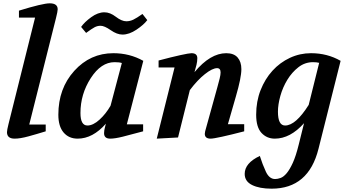

<svg xmlns="http://www.w3.org/2000/svg" viewBox="-20 -827 2100 1155"><path d="M22 -32Q22 -44 31 -80L191 -721H94V-763Q237 -807 279 -807Q327 -807 327 -771Q327 -759 317 -719L156 -78H255V-37Q200 -20 150.5 -6.5Q101 7 68 7Q22 7 22 -32Z M331 -137Q331 -295 427 -401Q523 -507 662 -507Q760 -507 842 -461L743 -79H841V-37Q764 -16 717.5 -4.5Q671 7 643 7Q606 7 606 -26Q606 -42 612 -64L617 -83Q538 7 447 7Q394 7 362.5 -30Q331 -67 331 -137ZM464 -147Q464 -72 506 -72Q540 -72 578.5 -107Q617 -142 645 -191L713 -448Q698 -453 669 -453Q588 -453 526 -357Q464 -261 464 -147ZM468 -665Q488 -694 528.5 -723.5Q569 -753 608 -753Q642 -753 677 -726Q712 -699 740 -699Q762 -699 782.5 -709Q803 -719 837 -743L866 -706Q845 -678 801 -648.5Q757 -619 717 -619Q684 -619 646 -645.5Q608 -672 585 -672Q566 -672 549 -663Q532 -654 498 -629Z M923 7 1030 -421H934V-463Q1013 -484 1065.5 -495.5Q1118 -507 1132 -507Q1167 -507 1167 -477Q1167 -458 1162 -437L1150 -393Q1245 -507 1341 -507Q1387 -507 1409.5 -481Q1432 -455 1432 -411Q1432 -360 1399 -247L1351 -80H1449V-37Q1368 -16 1315.5 -4.5Q1263 7 1247 7Q1212 7 1212 -22Q1212 -33 1221 -62L1288 -304Q1296 -332 1301.5 -355Q1307 -378 1307 -391Q1307 -417 1286 -417Q1258 -417 1213 -381.5Q1168 -346 1122 -285L1051 0Z M1452 219Q1452 154 1543 111Q1559 162 1579.5 206Q1600 250 1635 250Q1650 250 1668 243.5Q1686 237 1704.5 215Q1723 193 1741.5 152.5Q1760 112 1777 43L1809 -86Q1726 7 1633 7Q1585 7 1553 -27.5Q1521 -62 1521 -137Q1521 -217 1547.5 -284.5Q1574 -352 1619 -401.5Q1664 -451 1724 -479Q1784 -507 1851 -507Q1949 -507 2029 -461L1896 68Q1836 308 1614 308Q1541 308 1496.5 286Q1452 264 1452 219ZM1652 -155Q1652 -72 1695 -72Q1759 -72 1837 -196L1900 -449Q1885 -453 1863 -453Q1814 -453 1775 -422.5Q1736 -392 1708.5 -347Q1681 -302 1666.5 -250Q1652 -198 1652 -155Z"/></svg>

Font: Volkhov
Style: Bold Italic
Weight: 700
Designer: Cyreal (www.cyreal.org)
Foundry: Cyreal (www.cyreal.org)
Version: Version 1.001